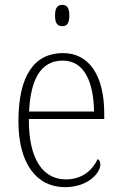

<svg xmlns="http://www.w3.org/2000/svg" viewBox="-20 -762 499 792"><path d="M237 -654C254 -654 266 -663 266 -698C266 -732 254 -742 237 -742C219 -742 207 -732 207 -698C207 -663 219 -654 237 -654ZM248 10C344 10 394 -49 394 -84C394 -96 389 -102 383 -106C362 -61 320 -22 252 -22C158 -22 98 -104 99 -271H410V-294C410 -451 347 -543 240 -543C122 -543 56 -451 56 -262C56 -88 130 10 248 10ZM368 -302H100C106 -431 146 -512 239 -512C326 -512 366 -427 368 -302Z"/></svg>

Font: Noto Serif Devanagari SemiCondensed ExtraLight
Style: Regular
Weight: 200
Width: 4
Designer: Universal Thirst, Indian Type Foundry and the Monotype Design Team
Foundry: Monotype Imaging Inc.
Version: Version 2.004